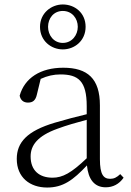

<svg xmlns="http://www.w3.org/2000/svg" viewBox="-20 -825 586 859"><path d="M261 -633C220 -633 195 -668 195 -705C195 -743 220 -776 261 -776C302 -776 328 -743 328 -705C328 -668 302 -633 261 -633ZM261 -604C314 -604 363 -643 363 -705C363 -768 314 -805 261 -805C209 -805 159 -766 159 -705C159 -642 209 -604 261 -604ZM453 13C485 13 513 -1 533 -30L518 -46C502 -31 490 -25 473 -25C443 -25 427 -44 427 -113V-354C427 -473 372 -522 263 -522C161 -522 90 -476 68 -397C72 -377 85 -366 105 -366C126 -366 139 -375 145 -402L162 -472C192 -486 221 -492 250 -492C330 -492 368 -463 368 -350V-314C322 -303 272 -290 225 -276C101 -239 55 -188 55 -114C55 -31 114 14 191 14C262 14 307 -19 369 -85C375 -23 402 13 453 13ZM368 -117C299 -51 260 -30 215 -30C156 -30 117 -62 117 -125C117 -175 148 -217 237 -249C277 -264 323 -277 368 -289Z"/></svg>

Font: Noto Serif CJK HK ExtraLight
Style: Regular
Weight: 200
Designer: Ryoko NISHIZUKA 西塚涼子 (kana & ideographs); Frank Grießhammer (Latin, Greek & Cyrillic); Wenlong ZHANG 张文龙 (bopomofo); San
Foundry: Adobe
Version: Version 2.001;hotconv 1.1.0;makeotfexe 2.6.0